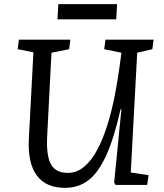

<svg xmlns="http://www.w3.org/2000/svg" viewBox="-20 -891 788 925"><path d="M610 -60 696 -47 689 0H537L530 -12L565 -365H561Q530 -227 492.5 -144Q455 -61 407 -23.5Q359 14 293 14Q201 14 157 -46Q113 -106 119 -222L141 -639L65 -654L71 -700H319L313 -654L228 -637L207 -230Q203 -139 226 -98.5Q249 -58 306 -58Q351 -58 387 -89Q423 -120 450.5 -173Q478 -226 498.5 -292.5Q519 -359 533 -431Q547 -503 556 -570L565 -637L482 -654L488 -700H720L714 -654L641 -637ZM261 -871H544L540 -798H257Z"/></svg>

Font: Literata 12pt
Style: Italic
Weight: 400
Italic angle: -2°
Designer: Latin by Veronika Burian and Jose Scaglione. Greek by Irene Vlachou. Cyrillic by Vera Evstafieva
Foundry: TypeTogether
Version: Version 3.002